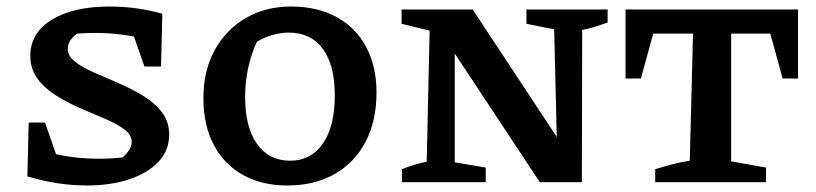

<svg xmlns="http://www.w3.org/2000/svg" viewBox="-20 -559 2504 589"><path d="M246 10Q157 10 64 -18L68 -183H118L152 -86Q183 -79 216 -75.5Q249 -72 283 -72Q320 -72 356 -76Q366 -84 375 -97Q384 -110 384 -124Q384 -145 361.5 -162Q339 -179 303.5 -194Q268 -209 228.5 -226Q189 -243 153.5 -265Q118 -287 95.5 -317Q73 -347 73 -388Q73 -458 139 -498.5Q205 -539 316 -539Q399 -539 478 -517L474 -355H423L391 -447Q333 -458 273 -458Q246 -458 216 -456Q203 -446 195.5 -434.5Q188 -423 188 -409Q188 -387 210.5 -369.5Q233 -352 268.5 -336.5Q304 -321 343.5 -304Q383 -287 418.5 -265.5Q454 -244 476.5 -215Q499 -186 499 -146Q499 -98 467 -63.5Q435 -29 378 -9.5Q321 10 246 10Z M861 10Q783 10 725 -22.5Q667 -55 635.5 -115Q604 -175 604 -258Q604 -343 639 -406Q674 -469 734.5 -504Q795 -539 873 -539Q953 -539 1012 -507Q1071 -475 1103 -415.5Q1135 -356 1135 -275Q1135 -188 1101.5 -124Q1068 -60 1006.5 -25Q945 10 861 10ZM870 -66Q934 -66 970.5 -118.5Q1007 -171 1007 -267Q1007 -359 970.5 -409Q934 -459 865 -459Q842 -459 817 -452Q792 -445 768 -431Q732 -352 732 -261Q732 -169 768.5 -117.5Q805 -66 870 -66Z M1595 -530H1844V-490Q1822 -482 1806 -477Q1790 -472 1766 -467L1765 0H1636L1375 -395V-61L1470 -45V0H1213V-40Q1250 -55 1289 -63L1298 -465L1212 -486V-530H1430L1688 -139L1680 -469L1595 -486Z M2428 -530V-318H2381L2343 -456H2223V-64L2330 -45V0H1990V-40Q2016 -48 2042.5 -55Q2069 -62 2096 -66L2106 -456H1984L1946 -318H1899V-530Z"/></svg>

Font: Piazzolla SC SemiBold
Style: Regular
Weight: 600
Designer: Juan Pablo del Peral
Foundry: Huerta Tipografica
Version: Version 1.330